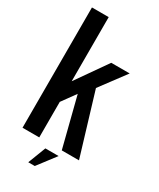

<svg xmlns="http://www.w3.org/2000/svg" viewBox="-221 -810 848 1023"><g transform="rotate(30 203.0 -298.0)"><path d="M374 -536 257 -379 371.5 0H265.5L188.5 -303.5L127 -218.5V0H24V-740H127V-345.5L260.5 -536ZM266 34.5 182.5 144H142.5L184.5 34.5Z"/></g></svg>

Font: Anybody Narrow Medium
Style: Regular
Weight: 500
Width: 3
Designer: Tyler Finck
Foundry: Etcetera Type Company
Version: Version 1.000; ttfautohint (v1.8)